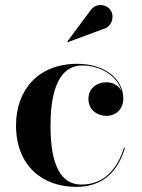

<svg xmlns="http://www.w3.org/2000/svg" viewBox="-20 -719 555 749"><path d="M383.5 -606C416 -614.5 427.5 -654 412 -678.5C398.5 -700.5 355.5 -712 332 -677L242.5 -557L244.5 -554.5ZM467.5 -142.5H463.5C437.5 -58 384.5 1 298 1C198 1 177 -115.5 177 -230C177 -324 193 -463.5 301.5 -463.5C365.5 -463.5 436 -428 453.5 -364.5C442.5 -386.5 419.5 -398 394.5 -398C358 -398 325 -374.5 325 -333.5C325 -287 363.5 -267 394.5 -267C431.5 -267 461 -292 461 -334.5C461 -410 390.5 -470 281 -470C127.5 -470 42.5 -366.5 42.5 -230C42.5 -74 144 10 277.5 10C385 10 441.5 -54 467.5 -142.5Z"/></svg>

Font: Bodoni* 48pt Medium
Style: Regular
Weight: 500
Version: Version 2.3